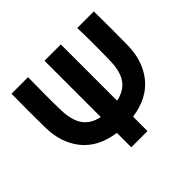

<svg xmlns="http://www.w3.org/2000/svg" viewBox="-169 -940 1148 1148"><g transform="rotate(-45 405.0 -366.5)"><path d="M57 -733H197Q196 -655 195.5 -587.5Q195 -520 197 -450Q200 -365 233.5 -318Q267 -271 336 -257V-733H474V-257Q543 -271 577 -318Q611 -365 613 -450Q615 -520 615 -587.5Q615 -655 613 -733H753Q754 -655 754 -588Q754 -521 753 -450Q752 -317 681 -229Q610 -141 474 -122V0H337V-122Q200 -141 129 -229Q58 -317 57 -450Q56 -521 56 -588Q56 -655 57 -733Z"/></g></svg>

Font: Kreadon
Style: Bold
Weight: 700
Designer: Reiya WATANABE
Foundry: StudioGnu
Version: Version 1.003; ttfautohint (v1.8.4.7-5d5b);gftools[0.9.32]